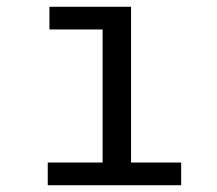

<svg xmlns="http://www.w3.org/2000/svg" viewBox="-20 -547 640 567"><path d="M367 -527V-67H515V0H121V-67H283V-460H126V-527Z"/></svg>

Font: Fira Mono
Style: Regular
Weight: 400
Designer: Carrois Corporate & Edenspiekermann AG
Foundry: Carrois Corporate GbR & Edenspiekermann AG
Version: Version 3.206;PS 003.206;hotconv 1.0.70;makeotf.lib2.5.58329